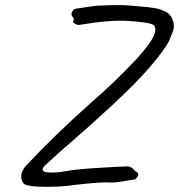

<svg xmlns="http://www.w3.org/2000/svg" viewBox="-20 -685 692 742"><path d="M502 -24Q515 -19 514.5 -10Q514 -1 501 9Q496 9 477 12Q427 22 400 20Q373 18 274 29Q202 40 122 36Q80 33 72.5 25Q65 17 63 7Q58 -21 82 -46Q183 -155 336 -292Q415 -360 491.5 -440Q568 -520 578 -557Q586 -584 567.5 -591.5Q549 -599 477.5 -604Q406 -609 288 -589Q282 -587 272 -592Q262 -597 262 -602Q270 -613 258 -623Q252 -635 266 -649Q272 -652 297 -655Q322 -658 339 -661Q356 -664 407 -665Q458 -666 477 -664Q496 -662 516 -660.5Q536 -659 546 -658Q556 -657 572.5 -654.5Q589 -652 598 -649Q607 -646 618 -641Q648 -627 652 -586Q653 -574 643.5 -552Q634 -530 632 -524Q614 -490 561 -428Q508 -366 417 -281.5Q326 -197 264 -144Q202 -91 151 -43Q134 -22 163 -19Q196 -16 234.5 -23.5Q273 -31 364.5 -36.5Q456 -42 472.5 -42Q489 -42 502 -24Z"/></svg>

Font: Caveat
Style: Regular
Weight: 400
Designer: Pablo Impallari
Foundry: Creative Lab NY
Version: Version 1.096; ttfautohint (v1.3)